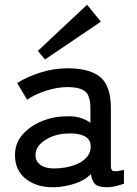

<svg xmlns="http://www.w3.org/2000/svg" viewBox="-20 -779 575 807"><path d="M211 8Q138 10 90.5 -25.5Q43 -61 43 -128Q43 -177 74.5 -213Q106 -249 155.5 -269.5Q205 -290 258 -290Q289 -292 315 -284.5Q341 -277 360 -263V-323Q360 -379 336.5 -396Q313 -413 264 -413Q222 -413 174.5 -398Q127 -383 94 -360L52 -430Q93 -456 149.5 -474Q206 -492 264 -492Q356 -492 401 -455.5Q446 -419 446 -323V-82Q446 -63 456 -60Q466 -57 501 -65V-7Q488 -2 468 3Q448 8 427 8Q395 8 381 -4Q367 -16 362 -47Q335 -20 294 -7Q253 6 211 8ZM212 -71Q254 -72 288.5 -83.5Q323 -95 343 -116.5Q363 -138 361 -168Q359 -196 332.5 -208Q306 -220 265 -218Q228 -217 197 -204.5Q166 -192 147.5 -172Q129 -152 129 -127Q130 -99 152 -84.5Q174 -70 212 -71ZM169 -529 139 -565 346 -759 404 -688Z"/></svg>

Font: Zen Kaku Gothic New Medium
Style: Regular
Weight: 500
Designer: Yoshimichi Ohira
Foundry: Positype
Version: Version 1.002